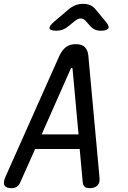

<svg xmlns="http://www.w3.org/2000/svg" viewBox="-45 -970 665 1000"><path d="M172 -270H364L333 -611Q332 -617 328.5 -617Q325 -617 323 -611ZM370 -194H138L60 -19Q54 -5 43 2.5Q32 10 13 10Q-13 10 -21.5 -4.5Q-30 -19 -17 -48L265 -681Q279 -710 299 -725Q319 -740 350 -740Q381 -740 396.5 -725Q412 -710 415 -681L473 -48Q477 -19 463 -4.5Q449 10 423 10Q404 10 396 2.5Q388 -5 386 -19ZM250 -810Q216 -810 213 -822Q210 -834 238 -858L312 -921Q330 -936 348.5 -943Q367 -950 388 -950Q409 -950 425 -943Q441 -936 453 -921L506 -857Q526 -834 519 -822Q512 -810 479 -810Q462 -810 449 -816Q436 -822 426 -833L402 -860Q390 -874 375.5 -874Q361 -874 344 -860L312 -834Q298 -822 282.5 -816Q267 -810 250 -810Z"/></svg>

Font: Maple Mono
Style: Italic
Weight: 400
Italic angle: -10°
Monospace: yes
Designer: subframe7536
Version: Version 7.300